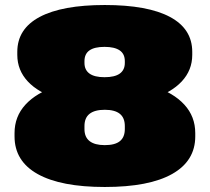

<svg xmlns="http://www.w3.org/2000/svg" viewBox="-20 -733 837 766"><path d="M398 13Q223 13 130.5 -38.5Q38 -90 38 -189V-202Q38 -268 81.5 -315.5Q125 -363 205.5 -389Q286 -415 398 -415Q511 -415 591.5 -389Q672 -363 715.5 -315.5Q759 -268 759 -202V-189Q759 -91 667 -39Q575 13 398 13ZM398 -154Q439 -154 458.5 -170Q478 -186 478 -218V-230Q478 -263 458 -279Q438 -295 398 -295Q358 -295 337.5 -279Q317 -263 317 -230V-218Q317 -186 337.5 -170Q358 -154 398 -154ZM398 -315Q290 -315 211.5 -339Q133 -363 91 -408Q49 -453 49 -514V-526Q49 -618 138.5 -665.5Q228 -713 398 -713Q569 -713 658 -665.5Q747 -618 747 -526V-514Q747 -453 705 -408Q663 -363 585 -339Q507 -315 398 -315ZM397 -425Q438 -425 458 -439.5Q478 -454 478 -482V-489Q478 -518 457.5 -532Q437 -546 397 -546Q357 -546 337 -532Q317 -518 317 -489V-482Q317 -454 337 -439.5Q357 -425 397 -425Z"/></svg>

Font: Pathway Extreme 8pt Thin 12pt Black
Style: Regular
Weight: 900
Version: Version 1.001;gftools[0.9.26]